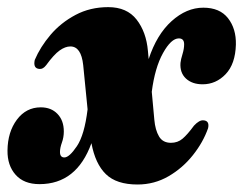

<svg xmlns="http://www.w3.org/2000/svg" viewBox="-24 -492 665 525"><path d="M380.5 -352.5 382.5 -330.5Q404.5 -397.5 445.2 -434.2Q486 -471 532 -471Q577 -471 599.5 -442.2Q622 -413.5 621 -370Q619.5 -317 593 -289.2Q566.5 -261.5 530 -261.5Q501.5 -261.5 484.5 -277.2Q467.5 -293 469.5 -320Q470.5 -329.5 475 -344Q479.5 -358.5 479.5 -371Q479.5 -387 465 -387Q444 -387 421.8 -347Q399.5 -307 391 -241L398 -164.5Q400.5 -136.5 410.8 -119Q421 -101.5 443.5 -101.5Q462 -101.5 475.2 -112.8Q488.5 -124 506.5 -148.5Q521 -164 532 -163Q549.5 -162 545 -141.5Q531.5 -103 503.5 -67.8Q475.5 -32.5 436.8 -10Q398 12.5 352 12.5Q294.5 12.5 265.5 -15.8Q236.5 -44 226 -100.5Q185.5 11.5 84 11.5Q41.5 11.5 18.8 -14Q-4 -39.5 -3.5 -80.5Q-3 -131 22.2 -164.8Q47.5 -198.5 87.5 -198.5Q116 -198.5 133.2 -180.5Q150.5 -162.5 150.5 -132.5Q150.5 -116.5 145.2 -102Q140 -87.5 140 -76.5Q140 -61.5 152 -61.5Q165.5 -61.5 186.2 -92.2Q207 -123 215.5 -193L203.5 -314Q198 -365 168.5 -365Q154.5 -365 139 -354Q123.5 -343 102 -313.5Q93.5 -302.5 84 -303.5Q66 -304.5 71 -328Q86 -363.5 114.2 -396.8Q142.5 -430 182.5 -451.2Q222.5 -472.5 272 -472.5Q323 -472.5 349.5 -438.5Q376 -404.5 380.5 -352.5Z"/></svg>

Font: Fraunces 72pt S000 Black
Style: Italic
Weight: 900
Italic angle: -16°
Version: Version 1.000; ttfautohint (v1.8.3)